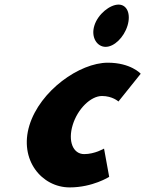

<svg xmlns="http://www.w3.org/2000/svg" viewBox="-20 -801 633 836"><path d="M496.2 -781C459 -781 406.3 -740 390.7 -689C375.1 -638 402.8 -597 439.9 -597C477.1 -597 519.5 -638 535.1 -689C550.7 -740 533.4 -781 496.2 -781ZM424.1 -383C470 -383 495.7 -359 495.7 -359L592.7 -480C592.7 -480 549.4 -528 449.5 -528C326.5 -528 154.2 -406 108 -255C62.2 -105 161.5 15 283.5 15C383.4 15 455.4 -31 455.4 -31L433 -154C433 -154 392.7 -130 346.7 -130C297.9 -130 274.9 -186 296.6 -257C318 -327 375.2 -383 424.1 -383Z"/></svg>

Font: Hussar
Style: BdSuprConOblThree
Weight: 700
Foundry: Cannot Into Space Fonts
Version: Version 2.00